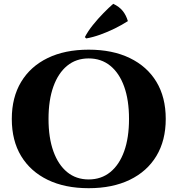

<svg xmlns="http://www.w3.org/2000/svg" viewBox="-20 -975 932 1009"><path d="M446 -714Q571 -714 662 -670Q753 -626 802 -545Q851 -464 851 -350Q851 -237 802 -155.5Q753 -74 662 -30Q571 14 446 14Q321 14 230.5 -30Q140 -74 91 -155Q42 -236 42 -350Q42 -463 91 -544.5Q140 -626 230.5 -670Q321 -714 446 -714ZM446 -32Q512 -32 559.5 -70.5Q607 -109 632.5 -180Q658 -251 658 -350Q658 -449 632.5 -520Q607 -591 559.5 -629.5Q512 -668 446 -668Q380 -668 333 -629.5Q286 -591 260.5 -520Q235 -449 235 -350Q235 -251 260.5 -180Q286 -109 333 -70.5Q380 -32 446 -32ZM426 -780Q442 -811 468.5 -844Q495 -877 524 -906.5Q553 -936 575 -955Q607 -940 625 -917.5Q643 -895 652 -864Q621 -844 583.5 -825.5Q546 -807 507 -793Q468 -779 433 -773Z"/></svg>

Font: Cinzel ExtraBold
Style: Regular
Weight: 800
Designer: Natanael Gama
Version: Version 2.000